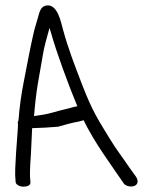

<svg xmlns="http://www.w3.org/2000/svg" viewBox="-20 -690 586 718"><path d="M269.3 -292.5 257.1 -290.3 256.6 -290.1C231.1 -282.5 212.4 -279.6 178.5 -269.6C155.4 -262.8 131.4 -259.3 107.3 -255.8C110.6 -296.7 115.1 -339 121.6 -377.5C129.4 -420.6 135.5 -455.9 140.1 -483.7C144.7 -513.5 155.4 -550.9 165.2 -585.7C166.9 -580.4 168.8 -574.1 170.8 -567.2C190.4 -496.4 236.7 -370.3 269.3 -292.5ZM292.4 -240.8C335.5 -152.8 394.8 -74.9 444.9 -1C444.9 -1 445.1 -1.4 445.1 -1.4C445.1 -1.4 445.4 -1 445.4 -1C449.7 2.6 455.9 5.9 464 7C471.5 8.2 478.4 6.9 484 4.8C499.1 -3.1 496.3 -19.3 486.5 -32.1C476.9 -46 468.8 -55.9 460.6 -68.2C437 -103.5 414.4 -131.6 392.9 -167.4C348.4 -240.3 326.9 -270.7 287.9 -371.3C257.4 -450.7 235.6 -506.3 215.2 -581C208 -606 195.8 -675.4 154.1 -669.5C134.2 -667 129.6 -648.5 126.7 -641.4L113.9 -596.9C110.7 -587 107.7 -575.7 105 -563.5C89.1 -493.1 87.5 -478 69.5 -387.7C59.5 -337.6 52.8 -289 49.1 -239.4C47.7 -236.5 45.3 -235 47.3 -223.3C47.3 -223.3 47.2 -215.5 46.3 -203.9C45.4 -183.9 33.1 -52.7 37.7 -19.9L38.4 -9.9L38.7 -8C39.9 -0.7 50.9 8 67.8 8C80.6 8 94.2 4.1 93.8 -7.8L93.2 -16.6L93.3 -16C91.2 -28.7 91.6 -61 95.4 -109.5C97.6 -144.2 98.3 -180 100.2 -210.7C135 -211.7 167 -213.5 196.7 -216.1C226.9 -225.1 253.1 -231.6 275.3 -235.6L275.7 -235.7L286.3 -238.6C289 -239.3 288.6 -238.9 292.4 -240.8Z"/></svg>

Font: MewTooHand
Style: BdCondLta
Weight: 400
Designer: Mew Too, Robert Jablonski
Version: Version 0.77